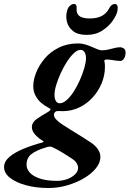

<svg xmlns="http://www.w3.org/2000/svg" viewBox="-122 -650 648 960"><path d="M121.2 290Q59.1 290 8.7 276.5Q-41.6 263 -71.7 239.3Q-101.7 215.6 -101.7 185.7Q-101.7 157.8 -75.7 135.3Q-49.6 112.7 -6.5 94.7Q36.7 76.7 89.1 62.5Q101.2 58.7 91.1 53.5Q70.7 41.9 54 23.5Q37.3 5.1 37.3 -15Q37.3 -37.2 60.8 -54.4Q84.4 -71.5 117.7 -90Q124.3 -94.1 127.4 -97.6Q130.6 -101 130.6 -102.8Q130.6 -106.6 120.9 -111.2Q103.4 -119.6 85.3 -134.7Q67.3 -149.7 55.8 -171.3Q44.3 -192.9 44.3 -219Q44.3 -250.5 58.9 -287.4Q73.5 -324.2 101.6 -357.5Q129.6 -390.8 172 -411.8Q214.4 -432.9 269.1 -432.9Q287.7 -432.9 305 -427.5Q322.3 -422.2 336.5 -415.9Q351.7 -409.5 364.8 -403.9Q378 -398.4 385.8 -398.4Q403.3 -398.4 419.7 -402.3Q436.1 -406.2 451.4 -410Q466.7 -413.8 479.7 -413.8Q486.5 -413.8 496.1 -408.3Q505.8 -402.8 505.8 -386.7Q505.8 -369.4 498.1 -357.3Q490.5 -345.2 478.8 -345.2Q469.8 -345.2 458.3 -346.9Q446.8 -348.7 434.3 -350.5Q421.9 -352.3 410.6 -352.3Q406.4 -352.3 402.3 -350.5Q398.2 -348.7 400.2 -340.7Q402.2 -334.4 402.4 -327.8Q402.6 -321.3 402.6 -313.7Q402.6 -273.9 386.7 -234.7Q370.8 -195.4 342.3 -163.8Q313.9 -132.1 275.2 -113.2Q236.6 -94.2 191.3 -94.2Q181.8 -94.2 172.2 -94.8Q162.6 -95.4 157.8 -92.9Q147.6 -86.3 147.6 -76.2Q147.6 -64.7 158.3 -53.2Q169.1 -41.6 186.7 -29.5Q206.1 -16.8 230.9 -1.3Q255.6 14.2 281.5 29.9Q307.3 45.6 329.5 60.7Q354 76.7 367 95.5Q380 114.4 380 134.3Q380 163.6 357.5 191.5Q334.9 219.4 297.4 241.4Q259.9 263.4 214.2 276.7Q168.5 290 121.2 290ZM163.5 254.3Q190.4 254.3 214.2 245.5Q237.9 236.7 253.2 222Q268.5 207.4 268.5 188.5Q268.5 177.6 260.7 165.2Q252.9 152.8 239.8 144.8Q219.5 130.6 190.1 113.1Q160.8 95.5 143.2 87.3Q135.1 83 127.5 83Q122.4 83 117.9 84Q113.5 85 108.3 87Q59.8 101.1 35.2 120.3Q10.7 139.5 10.7 173.8Q10.7 195 27.2 213.3Q43.7 231.6 77.8 242.9Q111.8 254.3 163.5 254.3ZM173.5 -133.8Q190.7 -132.2 209.6 -148.1Q228.5 -164.1 245.9 -191Q263.3 -218 277.2 -249.2Q291.1 -280.5 299.6 -310.1Q308 -339.7 308 -359.5Q308 -378.6 300.4 -389.7Q292.9 -400.8 281.2 -400.8Q265.4 -400.8 247.7 -384.4Q229.9 -367.9 212.8 -341.4Q195.7 -314.9 181.7 -284.3Q167.7 -253.6 159.2 -225.4Q150.7 -197.1 150.5 -176.9Q150.5 -155.4 157.3 -145Q164.1 -134.6 173.5 -133.8ZM311.3 -475.5Q267.8 -475.5 243.5 -494.5Q219.2 -513.5 212.5 -541.7Q205.7 -570 213.6 -596.3Q218.2 -613.7 228.3 -621.9Q238.4 -630.1 247 -630.1Q255.9 -630.1 258.9 -624.5Q262 -618.8 261 -609.1Q259 -581.9 275.1 -569.8Q291.2 -557.7 326.5 -557.7Q362.1 -557.7 386.1 -569.8Q410.1 -581.9 424.4 -609.1Q429.1 -618.8 436.3 -624.5Q443.5 -630.1 452.2 -630.1Q461 -630.1 464.6 -621.9Q468.3 -613.7 465.3 -596.3Q461.6 -575.4 441.9 -546.8Q422.3 -518.2 389.1 -496.9Q356 -475.5 311.3 -475.5Z"/></svg>

Font: EB Garamond
Style: Italic
Weight: 400
Italic angle: -17.2°
Designer: Georg Duffner and Octavio Pardo
Foundry: Georg Duffner
Version: Version 1.001